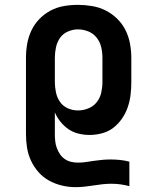

<svg xmlns="http://www.w3.org/2000/svg" viewBox="-20 -548 640 791"><path d="M291 223Q263 223 235.5 216.5Q208 210 183 196.5Q158 183 139 161.5Q120 140 108 114.5Q96 89 91.5 61Q87 33 87 5V-310Q87 -339 92 -367.5Q97 -396 109.5 -422.5Q122 -449 142.5 -470Q163 -491 188.5 -504.5Q214 -518 243 -523Q272 -528 301 -528Q330 -528 359.5 -523Q389 -518 415 -505Q441 -492 462.5 -471Q484 -450 497 -424Q510 -398 515.5 -368.5Q521 -339 521 -310V-210Q521 -184 518 -158Q515 -132 506.5 -107Q498 -82 483 -60Q468 -38 447.5 -22Q427 -6 401 1Q375 8 349 8Q326 8 303.5 2.5Q281 -3 262.5 -15.5Q244 -28 229.5 -46Q215 -64 206 -85V5Q206 19 207.5 33.5Q209 48 214 61.5Q219 75 227 87Q235 99 246.5 107Q258 115 272 118.5Q286 122 301 122Q318 122 334.5 119.5Q351 117 368 114.5Q385 112 402 110.5Q419 109 436 109Q455 109 474.5 111Q494 113 513 118V219Q495 214 476.5 211.5Q458 209 439 209Q421 209 402.5 211Q384 213 365.5 216Q347 219 328.5 221Q310 223 291 223ZM301 -93Q323 -93 344 -101.5Q365 -110 378.5 -127Q392 -144 397 -166Q402 -188 402 -210V-310Q402 -332 397 -353.5Q392 -375 378.5 -392.5Q365 -410 344 -418.5Q323 -427 301 -427Q280 -427 259.5 -418Q239 -409 227 -391.5Q215 -374 210.5 -352.5Q206 -331 206 -310V-210Q206 -189 210.5 -167.5Q215 -146 227 -128.5Q239 -111 259 -102Q279 -93 301 -93Z"/></svg>

Font: Iosevka Plex Etoile
Style: Bold
Weight: 700
Designer: Belleve Invis
Foundry: Belleve Invis
Version: Version 25.1.1; ttfautohint (v1.8.4)